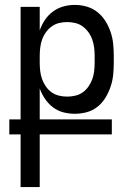

<svg xmlns="http://www.w3.org/2000/svg" viewBox="-20 -548 540 783"><path d="M64 215V0H18V-61H64V-520H142V-424Q150 -447 163.5 -467Q177 -487 196 -501Q215 -515 238 -521.5Q261 -528 285 -528Q310 -528 334 -521Q358 -514 377.5 -498.5Q397 -483 410 -462Q423 -441 431 -417.5Q439 -394 441.5 -369.5Q444 -345 444 -320V-292Q444 -267 441.5 -242.5Q439 -218 431 -194.5Q423 -171 410 -149.5Q397 -128 377.5 -112.5Q358 -97 334 -90.5Q310 -84 285 -84Q261 -84 238 -90Q215 -96 196 -110.5Q177 -125 163.5 -145Q150 -165 142 -187V-61H436V0H142V215ZM254 -154Q271 -154 287.5 -158Q304 -162 317.5 -171.5Q331 -181 341 -195.5Q351 -210 356.5 -225.5Q362 -241 364 -258Q366 -275 366 -292V-320Q366 -337 364 -353.5Q362 -370 356.5 -386Q351 -402 341 -416Q331 -430 317.5 -440Q304 -450 287.5 -454Q271 -458 254 -458Q237 -458 220.5 -454Q204 -450 190.5 -440Q177 -430 167 -416Q157 -402 151.5 -386Q146 -370 144 -353.5Q142 -337 142 -320V-292Q142 -275 144 -258Q146 -241 151.5 -225.5Q157 -210 167 -195.5Q177 -181 190.5 -171.5Q204 -162 220.5 -158Q237 -154 254 -154Z"/></svg>

Font: Moesevka
Style: Regular
Weight: 400
Monospace: yes
Designer: Belleve Invis
Foundry: Belleve Invis
Version: Version 32.5.0; ttfautohint (v1.8.4)